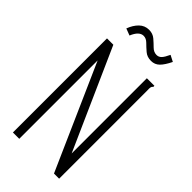

<svg xmlns="http://www.w3.org/2000/svg" viewBox="-249 -845 899 899"><g transform="rotate(45 200.0 -395.5)"><path d="M46 -623H88L310 -125V-623H360V-616Q354 -612 352.5 -605Q351 -598 352 -582V0H318L88 -519V0H46ZM311 -779 342 -763Q325 -728 308 -711Q291 -694 266 -694Q240 -694 222.5 -709Q205 -724 190.5 -738.5Q176 -753 159 -753Q130 -753 111 -707L77 -720Q89 -752 109 -771.5Q129 -791 157 -791Q182 -791 199 -776.5Q216 -762 231 -747Q246 -732 265 -732Q279 -732 289 -742.5Q299 -753 311 -779Z"/></g></svg>

Font: Inconsolata Condensed Light
Style: Regular
Weight: 300
Width: 3
Monospace: yes
Designer: Raph Levien, Cyreal, Brenton Simpson
Foundry: Raph Levien, Cyreal, Google
Version: Version 3.001; ttfautohint (v1.8.2.53-6de2)